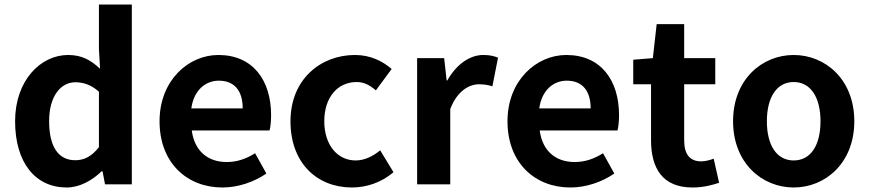

<svg xmlns="http://www.w3.org/2000/svg" viewBox="-20 -818 3855 852"><path d="M276 14C334 14 390 -18 431 -58H435L446 0H565V-798H419V-601L424 -513C384 -550 345 -574 282 -574C161 -574 47 -462 47 -280C47 -96 137 14 276 14ZM314 -107C240 -107 198 -165 198 -281C198 -393 251 -453 314 -453C349 -453 385 -442 419 -411V-165C386 -123 353 -107 314 -107Z M967 14C1036 14 1107 -10 1162 -48L1112 -138C1072 -113 1032 -99 986 -99C903 -99 843 -147 831 -239H1176C1180 -252 1183 -279 1183 -307C1183 -461 1103 -574 949 -574C816 -574 688 -461 688 -280C688 -95 810 14 967 14ZM829 -337C840 -418 892 -460 951 -460C1023 -460 1057 -412 1057 -337Z M1542 14C1604 14 1672 -7 1726 -54L1667 -151C1636 -125 1598 -106 1558 -106C1478 -106 1419 -174 1419 -280C1419 -385 1477 -454 1563 -454C1594 -454 1620 -441 1648 -417L1718 -512C1677 -547 1624 -574 1555 -574C1403 -574 1269 -466 1269 -280C1269 -94 1387 14 1542 14Z M1831 0H1978V-334C2009 -415 2062 -444 2106 -444C2129 -444 2145 -441 2165 -435L2190 -562C2173 -569 2155 -574 2124 -574C2066 -574 2006 -534 1965 -461H1962L1951 -560H1831Z M2511 14C2580 14 2651 -10 2706 -48L2656 -138C2616 -113 2576 -99 2530 -99C2447 -99 2387 -147 2375 -239H2720C2724 -252 2727 -279 2727 -307C2727 -461 2647 -574 2493 -574C2360 -574 2232 -461 2232 -280C2232 -95 2354 14 2511 14ZM2373 -337C2384 -418 2436 -460 2495 -460C2567 -460 2601 -412 2601 -337Z M3053 14C3102 14 3141 3 3171 -7L3147 -114C3132 -108 3110 -102 3092 -102C3042 -102 3016 -132 3016 -196V-444H3154V-560H3016V-711H2894L2877 -560L2790 -553V-444H2869V-196C2869 -71 2920 14 3053 14Z M3502 14C3642 14 3771 -94 3771 -280C3771 -466 3642 -574 3502 -574C3362 -574 3233 -466 3233 -280C3233 -94 3362 14 3502 14ZM3502 -106C3426 -106 3383 -174 3383 -280C3383 -385 3426 -454 3502 -454C3578 -454 3621 -385 3621 -280C3621 -174 3578 -106 3502 -106Z"/></svg>

Font: DAIFUKU Sans JP
Style: Bold
Weight: 700
Designer: Original font ‘Source Han Sans JP’ : Ryoko NISHIZUKA  (kana, bopomofo & ideographs); Paul D. Hunt (Latin, Greek & Cyrill
Foundry: Daifuku
Version: Version 1.001